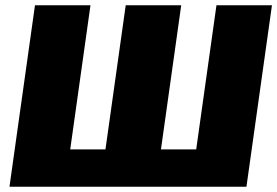

<svg xmlns="http://www.w3.org/2000/svg" viewBox="-20 -710 1055 730"><path d="M324 -690 227 0H16L113 -690ZM772 -142 753 0H219L238 -142ZM669 -690 572 0H361L458 -690ZM1014 -690 917 0H706L803 -690Z"/></svg>

Font: Exo 2 Black
Style: Italic
Weight: 900
Italic angle: -8°
Designer: Natanael Gama
Foundry: Natanael Gama
Version: Version 2.010